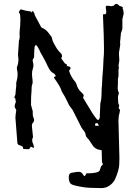

<svg xmlns="http://www.w3.org/2000/svg" viewBox="-20 -757 707 979"><path d="M466.8 -115.2 484.4 -116.2Q481.9 -120.1 480 -124.5Q478 -128.9 477.1 -128.9H469.2L464.4 -125Q464.8 -120.1 466.8 -115.2ZM497.1 202.1Q428.2 201.7 404.8 197.3Q352.1 189 342.3 181.2Q330.6 171.9 330.6 146.5Q330.6 123 352.5 123Q369.1 119.1 379.9 119.1Q395 119.1 401.1 129.6Q407.2 140.1 411.1 141.6Q413.1 141.6 420.9 127Q481.9 127 488.3 111.8Q493.7 94.2 495.6 90.8L504.9 81.1Q504.9 79.1 503.9 78.1Q500 70.8 500 69.8L498.5 8.8Q495.1 8.8 490.7 7.8Q462.9 3.4 450.7 -18.6L444.3 -27.8Q433.6 -46.4 422.4 -56.6Q417.5 -62.5 417 -67.9Q417 -80.6 402.3 -96.7Q398.4 -101.6 395.5 -106.4Q359.4 -179.7 351.1 -194.8L332.5 -220.2Q311.5 -265.6 300.3 -281.2L294.4 -292Q290 -312.5 255.9 -359.4L254.9 -363.8L263.7 -367.7Q263.7 -377.4 252.9 -383.3Q235.8 -392.1 225.6 -415.5Q222.2 -420.4 220.2 -426.3Q216.8 -435.5 195.8 -473.1Q183.6 -493.2 181.2 -501Q173.3 -517.1 169.9 -521Q166.5 -524.9 163.1 -528.8L156.7 -520Q153.8 -493.7 153.8 -466.8Q152.8 -459.5 147.9 -455.1L146.5 -449.2L147 -445.3Q150.4 -434.1 150.4 -422.4Q150.4 -415 147.5 -406.7Q143.1 -395 143.1 -378.4Q143.6 -371.1 144.3 -363.8Q145 -356.4 145.8 -350.1Q146.5 -343.8 146.5 -338.9Q146.5 -331.5 144.3 -326.4Q142.1 -321.3 141.6 -313.5Q140.6 -280.8 139.4 -275.4Q138.2 -270 138.2 -221.7L147 -189.5V-171.9Q147.9 -162.1 151.9 -153.8Q153.8 -148.9 153.8 -144.5Q153.8 -136.7 148.2 -131.3Q142.6 -126 142.6 -114.3Q145 -97.7 146.5 -76.2Q148.4 -65.4 148.4 -58.6Q147.9 -56.2 147 -54.2Q144 -48.8 144 -42.5Q144 -32.2 150.4 -19.5Q151.4 -16.1 152.1 -11.2Q152.8 -6.3 153.8 -2L136.7 -9.3L128.9 3.4H119.1Q98.1 3.4 98.1 2V0Q98.1 -6.3 93.8 -10.7L72.8 -19.5L68.8 -25.9Q63 -91.3 58.6 -156.7Q59.1 -166.5 59.8 -173.3Q60.5 -180.2 61.5 -185.3Q62.5 -190.4 63 -195.8L54.7 -211.4Q54.7 -224.1 59.6 -233.9L61 -238.3L60.5 -240.2Q58.6 -245.1 58.6 -253.9L52.7 -259.8L58.6 -274.4L61.5 -308.1Q63 -314 63 -319.3L62.5 -329.6Q62.5 -335.4 64.5 -341.8Q69.8 -359.9 69.8 -377.9Q69.8 -388.7 67.4 -398.4Q65.9 -403.8 65.9 -408.7Q65.9 -415 68.4 -420.9Q74.2 -436 74.2 -453.6Q74.2 -459 71.8 -479Q72.8 -486.8 76.2 -543L75.7 -546.4Q80.6 -558.6 80.6 -572.3Q80.6 -578.6 79.6 -586.4L80.1 -596.2Q84 -628.4 84 -655.8Q84 -680.7 80.1 -691.9L78.1 -687L76.2 -692.9Q80.1 -709 87.9 -709Q90.3 -709 111.3 -702.6Q125.5 -700.7 139.2 -697.8L141.6 -691.9Q144.5 -701.2 146.5 -701.2L147.5 -700.7Q157.2 -688.5 157.2 -679.7L190.4 -617.7L194.3 -615.2Q210 -608.9 223.1 -594.7Q228 -589.4 243.2 -568.8Q248 -546.9 253.9 -537.1L268.1 -512.2Q277.3 -497.6 285.6 -490.2Q296.4 -481 296.4 -471.2Q296.4 -466.3 292 -460L307.6 -438Q311.5 -431.2 319.8 -429.7Q320.3 -429.2 320.8 -426.3L320.3 -423.8Q320.8 -422.9 321.3 -421.4Q321.8 -419.9 330.8 -418.2Q339.8 -416.5 339.8 -409.2Q339.8 -405.8 332 -396.5Q341.3 -364.7 363.8 -339.8Q368.7 -333 371.6 -322.8Q377 -302.2 397 -284.2Q405.8 -275.9 406.7 -272.5L407.2 -272Q407.2 -267.6 403.3 -258.8Q427.2 -218.8 451.7 -179.2Q457.5 -169.9 474.1 -148.4L481.4 -144.5Q486.3 -148.4 489.3 -159.2L488.8 -164.6L491.7 -231.4Q497.6 -247.6 498 -287.1Q498 -313 500 -320.3Q501 -328.1 502 -363.3Q505.9 -398.4 507.8 -455.6Q510.3 -476.6 510.3 -507.8Q510.3 -557.6 504.9 -683.6L518.6 -685.1Q522 -689.9 522 -696.8L519.5 -716.3Q519.5 -724.1 520 -727.1Q527.8 -727.1 535.2 -727.5Q542 -725.6 547.9 -725.6Q558.1 -725.6 564 -732.4Q567.9 -737.3 572.8 -737.3Q580.1 -737.3 588.9 -727.1Q595.7 -725.6 603.5 -722.2L606.9 -717.8Q605.5 -716.3 605.5 -713.4Q605.5 -711.4 608.4 -704.6Q609.9 -700.7 609.9 -699.7Q609.9 -698.2 608.9 -696.3Q610.8 -692.4 610.8 -688Q610.8 -685.5 604 -659.7V-610.8L599.6 -595.7Q596.7 -589.8 596.7 -587.9Q596.7 -581.5 594.5 -564.9Q592.3 -548.3 592.3 -542.5Q592.3 -537.1 592.8 -533.7Q593.3 -530.3 593.3 -528.3Q593.3 -526.9 592.3 -524.9L591.3 -517.1Q588.4 -502 586.4 -486.8Q586.9 -467.8 588.4 -448.7Q588.4 -444.3 586.4 -435.3Q584.5 -426.3 584.5 -422.9Q584.5 -417 586.4 -411.6Q584 -404.8 584 -394.5L584.5 -385.7L584 -372.6L584.5 -369.6Q584 -364.3 582.5 -360.4Q581.1 -356.4 581.1 -347.7L581.5 -335L580.1 -306.2Q580.1 -294.9 586.4 -282.2Q583 -273.9 581.5 -263.2L583 -231L587.9 -219.2L585.4 -209Q585.4 -205.1 587.4 -201.2Q591.8 -200.2 591.8 -194.8Q591.8 -190.9 589.4 -185.1L589.8 -181.6Q589.8 -180.2 588.9 -178.7Q586.9 -173.8 585.9 -167.5Q585.9 -160.2 584 -144.5L581.1 -140.6L584 -144Q588.9 23.4 588.9 50.3Q588.9 67.9 587.9 83.5Q586.4 110.8 567.9 154.3Q559.1 174.3 540 188.2Q521 202.1 497.1 202.1Z"/></svg>

Font: Kurland
Style: Regular
Weight: 400
Designer: GGBot
Version: 0.22